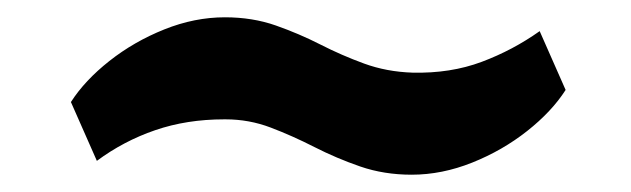

<svg xmlns="http://www.w3.org/2000/svg" viewBox="-20 -406 730 222"><path d="M634 -302Q618 -277 589.5 -254.5Q561 -232 526 -218Q491 -204 456 -204Q424 -204 396.5 -213.5Q369 -223 343.5 -236Q318 -249 293 -258.5Q268 -268 241 -268H239Q196 -268 159.5 -255.5Q123 -243 92 -220L62 -288Q78 -313 106.5 -335.5Q135 -358 170 -372Q205 -386 240 -386Q272 -386 299 -376.5Q326 -367 350.5 -354.5Q375 -342 401 -332.5Q427 -323 457 -322Q501 -321 537 -334.5Q573 -348 604 -370Z"/></svg>

Font: RocknRoll One
Style: Regular
Weight: 400
Designer: Fontworks Inc.
Foundry: Fontworks Inc.
Version: Version 1.100